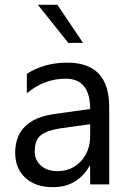

<svg xmlns="http://www.w3.org/2000/svg" viewBox="-20 -775 549 807"><path d="M439 0H358.9V-78.1H356.9Q304.7 11.7 203.1 11.7Q128.4 11.7 86.2 -27.8Q43.9 -67.4 43.9 -132.8Q43.9 -272.9 209 -295.9L358.9 -316.9Q358.9 -444.3 255.9 -444.3Q165.5 -444.3 92.8 -382.8V-464.8Q166.5 -511.7 262.7 -511.7Q439 -511.7 439 -325.2ZM358.9 -252.9 238.3 -236.3Q182.6 -228.5 154.3 -208.7Q126 -189 126 -138.7Q126 -102.1 152.1 -78.9Q178.2 -55.7 221.7 -55.7Q281.2 -55.7 320.1 -97.4Q358.9 -139.2 358.9 -203.1ZM329.1 -594.7H267.1L139.2 -754.9H221.2Z"/></svg>

Font: Segoe UI Historic
Style: Regular
Weight: 400
Foundry: Microsoft Corporation
Version: Version 1.03